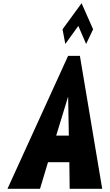

<svg xmlns="http://www.w3.org/2000/svg" viewBox="-20 -1172 681 1192"><path d="M368.2 -990 385.5 -899 466.2 -1011 514.6 -899 558.1 -990 486.5 -1152ZM476.1 -825H402.7L26.5 0H228.5L278 -165H410.5L412.5 0H614.5ZM407.3 -330H328.8L402.2 -570H403.1Z"/></svg>

Font: Blink
Style: Obl
Weight: 400
Designer: Mew Too
Foundry: Cannot Into Space Fonts
Version: Version 001.000